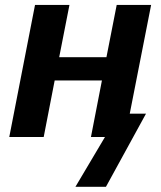

<svg xmlns="http://www.w3.org/2000/svg" viewBox="-20 -548 644 768"><path d="M257.8 -528.3 216.8 -319.3H405.8L446.8 -528.3H584.5L499 -93.3H564L403.8 199.2H281.7L399.9 0H343.8L387.7 -226.1H198.7L154.8 0H17.1L120.1 -528.3Z"/></svg>

Font: Liberation Sans
Style: Bold Italic
Weight: 700
Italic angle: -12°
Designer: Steve Matteson
Foundry: Ascender Corporation
Version: Version 2.1.5